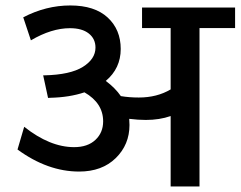

<svg xmlns="http://www.w3.org/2000/svg" viewBox="-20 -676 872 696"><path d="M598.6 0V-255.3Q558.1 -241.2 508.6 -241.2Q480.8 -241.2 448.4 -245.2Q449.4 -231 449.4 -223Q449.4 -151.7 399.6 -102.9Q349.8 -54.1 266.9 -54.1Q152.7 -54.1 43.5 -134L67.7 -216.4Q160.8 -142.6 248.7 -142.6Q297.8 -142.6 325.8 -168.9Q353.9 -195.1 353.9 -236.1Q353.9 -302.3 286.1 -341.3Q232.1 -323.1 161.8 -321.5L154.2 -321L136.5 -402.9H141.1Q234.6 -405 280.3 -433.5Q326.1 -462.1 326.1 -503.5Q326.1 -535.4 301.8 -554.6Q277.6 -573.8 233.6 -573.8Q166.8 -573.8 92 -529.8L64.2 -613.2Q146.6 -656.2 234.8 -656.2Q323.1 -656.2 370.3 -612.5Q417.6 -568.8 417.6 -498.5Q417.6 -428.2 363.5 -382.7Q397.9 -356.9 418.1 -327.6Q448.4 -322.5 483.3 -322.5Q549 -322.5 598.6 -351.9V-574.3H494.9V-648.6H832.2V-574.3H703.2V0Z"/></svg>

Font: Khula Semibold
Style: Regular
Weight: 600
Designer: Erin McLaughlin, Steve Matteson
Version: Version 1.000;PS 1.0;hotconv 1.0.72;makeotf.lib2.5.5900; ttf